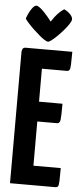

<svg xmlns="http://www.w3.org/2000/svg" viewBox="-61 -953 422 986"><g transform="rotate(5 150.0 -460.0)"><path d="M30 0V-680Q30 -680 33 -690Q36 -700 50 -700H290Q290 -655 289 -634Q288 -613 284 -606.5Q280 -600 270 -600H142V-100H283Q283 -53 282 -32Q281 -11 277 -5.5Q273 0 263 0ZM38 -328V-430H263Q263 -367 260.5 -347.5Q258 -328 244 -328ZM161 -741Q154 -741 141.5 -749Q129 -757 114 -770Q99 -783 83.5 -797.5Q68 -812 56 -825.5Q44 -839 37 -849Q45 -874 59.5 -897Q74 -920 86 -920Q93 -920 103 -912.5Q113 -905 124 -894Q135 -883 144.5 -871.5Q154 -860 160 -852.5Q166 -845 166 -845Q183 -872 197.5 -887Q212 -902 221 -908Q230 -914 230 -914Q250 -904 262 -891Q274 -878 274 -866Q274 -858 264.5 -843Q255 -828 240 -810.5Q225 -793 209 -777Q193 -761 180 -751Q167 -741 161 -741Z"/></g></svg>

Font: Yanone Kaffeesatz ExtraLight
Style: Bold
Weight: 700
Version: Version 2.003